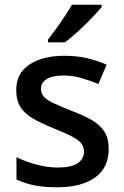

<svg xmlns="http://www.w3.org/2000/svg" viewBox="-20 -786 525 816"><path d="M442 -153Q442 -73 384 -31.5Q326 10 222 10Q165 10 124.5 1.5Q84 -7 50 -23V-118Q86 -100 133.5 -87Q181 -74 225 -74Q284 -74 310.5 -92.5Q337 -111 337 -142Q337 -160 327 -174.5Q317 -189 289.5 -204Q262 -219 209 -240Q157 -261 121.5 -281.5Q86 -302 67.5 -330.5Q49 -359 49 -404Q49 -475 105.5 -512Q162 -549 255 -549Q305 -549 348.5 -539Q392 -529 433 -511L398 -429Q362 -444 325.5 -454.5Q289 -465 250 -465Q203 -465 178.5 -450Q154 -435 154 -409Q154 -390 165.5 -376Q177 -362 205.5 -348.5Q234 -335 284 -315Q334 -296 369.5 -276Q405 -256 423.5 -227Q442 -198 442 -153ZM412 -756Q397 -738 369.5 -709Q342 -680 311 -652Q280 -624 256 -606H184V-618Q199 -637 218 -663Q237 -689 255 -716.5Q273 -744 286 -766H412Z"/></svg>

Font: Noto Kufi Arabic Medium
Style: Regular
Weight: 500
Designer: Monotype Design Team, David Williams, Khaled Hosny
Foundry: Google LLC
Version: Version 2.109; ttfautohint (v1.8.4.7-5d5b)